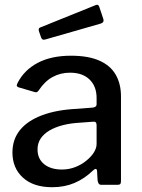

<svg xmlns="http://www.w3.org/2000/svg" viewBox="-20 -773 592 803"><path d="M369 -60Q334 -26 292 -8Q250 10 198 10Q120 10 76 -30Q32 -70 32 -135Q32 -190 63.5 -229Q95 -268 156 -291Q217 -314 304 -318L368 -323Q375 -324 379.5 -327Q384 -330 384 -338V-363Q384 -412 354.5 -440.5Q325 -469 273 -469Q233 -469 200 -451Q167 -433 142 -395Q138 -390 135 -388Q132 -386 125 -388L57 -408Q52 -410 50.5 -413.5Q49 -417 54 -427Q82 -481 138.5 -510.5Q195 -540 277 -540Q349 -540 395.5 -519.5Q442 -499 464 -460.5Q486 -422 486 -370V-17Q486 -7 483 -3.5Q480 0 471 0H404Q396 0 392.5 -5.5Q389 -11 388 -20L386 -58Q384 -74 369 -60ZM384 -249Q384 -266 370 -264L316 -260Q276 -258 243 -249.5Q210 -241 186.5 -227Q163 -213 150 -193.5Q137 -174 137 -148Q137 -109 164.5 -86.5Q192 -64 239 -64Q269 -64 295.5 -74.5Q322 -85 341 -101Q362 -118 373 -136Q384 -154 384 -171V-249ZM395 -745 412 -694Q417 -679 400 -674L170 -608Q163 -606 159 -607.5Q155 -609 152 -616L143 -642Q139 -655 148 -658L381 -752Q391 -756 395 -745Z"/></svg>

Font: Libre Franklin Medium
Style: Regular
Weight: 500
Designer: Pablo Impallari, Rodrigo Fuenzalida, Nhung Nguyen
Foundry: Impallari Type
Version: Version 3.000